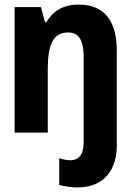

<svg xmlns="http://www.w3.org/2000/svg" viewBox="-20 -580 570 840"><path d="M44 0H189V-279C189 -387 214 -438 278 -438C324 -438 346 -406 346 -327V-230V44C346 99 322 121 288 121C273 121 257 118 239 112V229C263 236 294 240 319 240C439 240 491 158 491 57V0V-358C491 -494 432 -560 324 -560C256 -560 211 -531 183 -483H177L159 -549H44Z"/></svg>

Font: Noto Sans Mono Condensed ExtraBold
Style: Regular
Weight: 800
Width: 3
Designer: Monotype Design Team
Foundry: Monotype Imaging Inc.
Version: Version 2.014